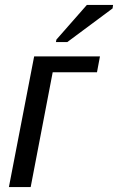

<svg xmlns="http://www.w3.org/2000/svg" viewBox="-20 -756 477 776"><path d="M384 -528 372 -464H193L104 0H16L118 -528ZM206 -586 208 -596 331 -736H437L435 -722L252 -586Z"/></svg>

Font: Libra Sans Modern
Style: Italic
Weight: 400
Italic angle: -12°
Foundry: Stefan Peev, Context Ltd
Version: Version 1.000